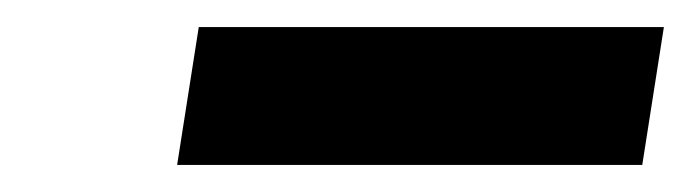

<svg xmlns="http://www.w3.org/2000/svg" viewBox="-20 -672 511 142"><path d="M111 -550H455L471 -652H127Z"/></svg>

Font: Charger Sport
Style: BlkObl
Weight: 900
Designer: Jasper
Foundry: Cannot Into Space Fonts
Version: Version 1.1